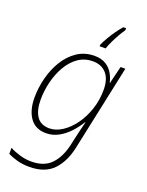

<svg xmlns="http://www.w3.org/2000/svg" viewBox="-181 -854 905 1182"><g transform="rotate(20 271.0 -263.0)"><path d="M164 240Q120 240 84 230Q48 220 22 207V167Q49 182 87.5 193.5Q126 205 164 205Q248 205 293.5 157.5Q339 110 358 27L367 -14Q373 -42 381.5 -77Q390 -112 396 -135H393Q372 -100 341.5 -66.5Q311 -33 272.5 -11.5Q234 10 190 10Q120 10 84.5 -40Q49 -90 49 -173Q49 -236 65.5 -301Q82 -366 115 -420Q148 -474 197 -507Q246 -540 311 -540Q355 -540 384.5 -521.5Q414 -503 430.5 -474.5Q447 -446 453 -416H455L483 -530H514L395 29Q374 128 319.5 184Q265 240 164 240ZM199 -25Q240 -25 281.5 -51.5Q323 -78 357.5 -125Q392 -172 412.5 -233Q433 -294 433 -362Q433 -432 400.5 -468.5Q368 -505 312 -505Q257 -505 215.5 -475.5Q174 -446 146 -397.5Q118 -349 103.5 -290.5Q89 -232 89 -173Q89 -104 115.5 -64.5Q142 -25 199 -25ZM318 -606V-616Q327 -637 343 -664.5Q359 -692 378 -719Q397 -746 415 -766H433V-753Q423 -739 408 -713.5Q393 -688 379 -659Q365 -630 357 -606Z"/></g></svg>

Font: Noto Sans Disp ExtLt
Style: Italic
Weight: 200
Italic angle: -12°
Designer: Monotype Design Team
Foundry: Monotype Imaging Inc.
Version: Version 2.000;GOOG;noto-source:20170915:90ef993387c0